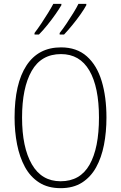

<svg xmlns="http://www.w3.org/2000/svg" viewBox="-20 -971 631 1001"><path d="M535 -358Q535 -282 522 -215.5Q509 -149 481 -98.5Q453 -48 407.5 -19Q362 10 296 10Q230 10 184 -19.5Q138 -49 110 -100.5Q82 -152 69 -218.5Q56 -285 56 -358Q56 -535 118 -629.5Q180 -724 298 -724Q380 -724 432.5 -677.5Q485 -631 510 -548.5Q535 -466 535 -358ZM95 -358Q95 -203 146 -114.5Q197 -26 296 -26Q398 -26 447 -112.5Q496 -199 496 -358Q496 -517 446 -603Q396 -689 298 -689Q195 -689 145 -601Q95 -513 95 -358ZM430 -944Q420 -925 400 -896.5Q380 -868 356.5 -839.5Q333 -811 314 -791H291V-799Q308 -820 327 -848.5Q346 -877 363 -904.5Q380 -932 389 -951H430ZM300 -944Q289 -925 269.5 -897Q250 -869 226.5 -840Q203 -811 183 -791H160V-799Q177 -821 196 -849.5Q215 -878 231.5 -905Q248 -932 258 -951H300Z"/></svg>

Font: Noto Sans Sinhala Condensed ExtraLight
Style: Regular
Weight: 200
Width: 3
Designer: Jelle Bosma - Monotype Design Team
Foundry: Monotype Imaging Inc.
Version: Version 2.006; ttfautohint (v1.8.4.7-5d5b)